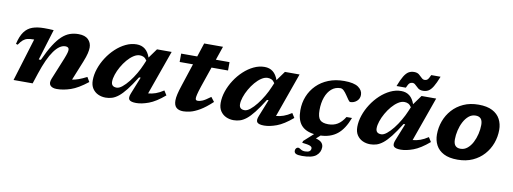

<svg xmlns="http://www.w3.org/2000/svg" viewBox="-71 -1152 4826 1807"><g transform="rotate(10 2342.0 -248.0)"><path d="M45.5 -334 28.5 -338.5Q45.5 -414 76 -455.8Q106.5 -497.5 153 -514Q199.5 -530.5 264 -530.5Q290.5 -530.5 308.8 -530Q327 -529.5 355.5 -527.5L265 -231.5H285Q326 -321 363 -379.5Q400 -438 436.2 -471.2Q472.5 -504.5 511 -518Q549.5 -531.5 593 -531.5Q656 -531.5 686.8 -500.8Q717.5 -470 717.5 -424.5Q717.5 -401.5 710 -369Q702.5 -336.5 681.5 -284L606.5 -99Q635 -103 668 -114.8Q701 -126.5 744.5 -149L770.5 -105Q681 -34 611.2 -10.5Q541.5 13 479.5 13Q436 13 417 -8.8Q398 -30.5 416 -75L501 -283Q516 -321.5 520.8 -339.5Q525.5 -357.5 525.5 -369Q525.5 -397 490.5 -397Q436.5 -397 383.2 -323.5Q330 -250 280 -98.5L247.5 0H65L190 -408.5H183.5Q150.5 -408.5 127.5 -403Q104.5 -397.5 85.5 -381.5Q66.5 -365.5 45.5 -334Z M1175 -68.5 1239.5 -229.5H1224Q1175.5 -151.5 1137.8 -103.5Q1100 -55.5 1068 -30.2Q1036 -5 1006.5 4Q977 13 946 13Q907.5 13 874.2 -2.2Q841 -17.5 820.2 -48.5Q799.5 -79.5 799.5 -127Q799.5 -181.5 818.8 -238.2Q838 -295 872 -347.5Q906 -400 950.5 -441.5Q995 -483 1045.8 -507.2Q1096.5 -531.5 1149 -531.5Q1244 -531.5 1279.5 -428.5L1344.5 -518.5H1484.5L1334 -95.5Q1370.5 -98.5 1405.2 -110.8Q1440 -123 1480 -149.5L1507 -107Q1424 -36 1357.2 -11.5Q1290.5 13 1238.5 13Q1187.5 13 1172 -5Q1156.5 -23 1175 -68.5ZM981 -146Q981 -97.5 1032.5 -97.5Q1056 -97.5 1085.5 -121.2Q1115 -145 1145.5 -183.5Q1176 -222 1202.5 -267.5Q1229 -313 1247 -356.5L1264 -396.5Q1249.5 -419 1232.8 -427Q1216 -435 1196 -435Q1167 -435 1136.5 -415Q1106 -395 1078.2 -362.5Q1050.5 -330 1028.5 -291.2Q1006.5 -252.5 993.8 -214.2Q981 -176 981 -146Z M1814 -247.5Q1795.5 -192 1789.8 -166.8Q1784 -141.5 1784 -130.5Q1784 -116.5 1790 -112.2Q1796 -108 1808 -108Q1823.5 -108 1849 -118Q1874.5 -128 1926 -166.5L1959 -124Q1895 -64.5 1845 -35.2Q1795 -6 1756.2 3.5Q1717.5 13 1688 13Q1644 13 1621.2 -8.2Q1598.5 -29.5 1598.5 -75.5Q1598.5 -100.5 1606.5 -136Q1614.5 -171.5 1632.5 -225L1702.5 -438.5H1575L1575.5 -518.5H1729L1772 -650H1952L1907 -518.5H2037.5V-438.5H1879.5Z M2397.5 -68.5 2462 -229.5H2446.5Q2398 -151.5 2360.2 -103.5Q2322.5 -55.5 2290.5 -30.2Q2258.5 -5 2229 4Q2199.5 13 2168.5 13Q2130 13 2096.8 -2.2Q2063.5 -17.5 2042.8 -48.5Q2022 -79.5 2022 -127Q2022 -181.5 2041.2 -238.2Q2060.5 -295 2094.5 -347.5Q2128.5 -400 2173 -441.5Q2217.5 -483 2268.2 -507.2Q2319 -531.5 2371.5 -531.5Q2466.5 -531.5 2502 -428.5L2567 -518.5H2707L2556.5 -95.5Q2593 -98.5 2627.8 -110.8Q2662.5 -123 2702.5 -149.5L2729.5 -107Q2646.5 -36 2579.8 -11.5Q2513 13 2461 13Q2410 13 2394.5 -5Q2379 -23 2397.5 -68.5ZM2203.5 -146Q2203.5 -97.5 2255 -97.5Q2278.5 -97.5 2308 -121.2Q2337.5 -145 2368 -183.5Q2398.5 -222 2425 -267.5Q2451.5 -313 2469.5 -356.5L2486.5 -396.5Q2472 -419 2455.2 -427Q2438.5 -435 2418.5 -435Q2389.5 -435 2359 -415Q2328.5 -395 2300.8 -362.5Q2273 -330 2251 -291.2Q2229 -252.5 2216.2 -214.2Q2203.5 -176 2203.5 -146Z M2862.5 232.5Q2820.5 232.5 2803.8 223.8Q2787 215 2787 196Q2787 181.5 2795.2 171.8Q2803.5 162 2816 162Q2823.5 162 2840.5 173.8Q2857.5 185.5 2883 185.5Q2938.5 185.5 2938.5 146.5Q2938.5 133 2919.5 124.5Q2900.5 116 2843 110L2848.5 92L2938.5 10.5Q2854 0 2813.2 -48.8Q2772.5 -97.5 2772.5 -189Q2772.5 -260 2797.5 -322Q2822.5 -384 2869.5 -431.2Q2916.5 -478.5 2983 -505Q3049.5 -531.5 3132.5 -531.5Q3226 -531.5 3267.8 -502Q3309.5 -472.5 3309.5 -429.5Q3309.5 -392.5 3282.8 -369.2Q3256 -346 3221.5 -346Q3213 -346 3200.8 -363.5Q3188.5 -381 3173 -404Q3157.5 -427.5 3141.5 -443Q3125.5 -458.5 3108.5 -458.5Q3060 -458.5 3024.5 -428.2Q2989 -398 2969.5 -344.5Q2950 -291 2950 -221.5Q2950 -154.5 2973.5 -129.2Q2997 -104 3053.5 -104Q3104 -104 3141.8 -126.8Q3179.5 -149.5 3211.5 -201H3264Q3222.5 -90.5 3158.8 -40.2Q3095 10 3001.5 13L2963 47.5Q3004 58.5 3019.8 76.8Q3035.5 95 3035.5 118.5Q3035.5 168 2996.8 200.2Q2958 232.5 2862.5 232.5Z M3703 -68.5 3767.5 -229.5H3752Q3703.5 -151.5 3665.8 -103.5Q3628 -55.5 3596 -30.2Q3564 -5 3534.5 4Q3505 13 3474 13Q3435.5 13 3402.2 -2.2Q3369 -17.5 3348.2 -48.5Q3327.5 -79.5 3327.5 -127Q3327.5 -181.5 3346.8 -238.2Q3366 -295 3400 -347.5Q3434 -400 3478.5 -441.5Q3523 -483 3573.8 -507.2Q3624.5 -531.5 3677 -531.5Q3772 -531.5 3807.5 -428.5L3872.5 -518.5H4012.5L3862 -95.5Q3898.5 -98.5 3933.2 -110.8Q3968 -123 4008 -149.5L4035 -107Q3952 -36 3885.2 -11.5Q3818.5 13 3766.5 13Q3715.5 13 3700 -5Q3684.5 -23 3703 -68.5ZM3509 -146Q3509 -97.5 3560.5 -97.5Q3584 -97.5 3613.5 -121.2Q3643 -145 3673.5 -183.5Q3704 -222 3730.5 -267.5Q3757 -313 3775 -356.5L3792 -396.5Q3777.5 -419 3760.8 -427Q3744 -435 3724 -435Q3695 -435 3664.5 -415Q3634 -395 3606.2 -362.5Q3578.5 -330 3556.5 -291.2Q3534.5 -252.5 3521.8 -214.2Q3509 -176 3509 -146ZM4017.5 -728Q3993 -664.5 3972 -630Q3951 -595.5 3928.5 -582.2Q3906 -569 3877 -569Q3847.5 -569 3829.5 -583.2Q3811.5 -597.5 3798 -611.5Q3784.5 -625.5 3768 -625.5Q3751.5 -625.5 3740 -615.5Q3728.5 -605.5 3713.5 -570H3624.5Q3648.5 -633.5 3669.8 -668Q3691 -702.5 3713.5 -715.8Q3736 -729 3765.5 -729Q3795 -729 3812.8 -714.8Q3830.5 -700.5 3844 -686.5Q3857.5 -672.5 3874 -672.5Q3890.5 -672.5 3901.8 -682.5Q3913 -692.5 3928.5 -728Z M4417 -531.5Q4498 -531.5 4549 -505Q4600 -478.5 4624 -432.8Q4648 -387 4648 -331Q4648 -264.5 4625.5 -203Q4603 -141.5 4559.5 -92.8Q4516 -44 4453 -15.5Q4390 13 4309 13Q4228 13 4177 -13.5Q4126 -40 4102 -85.5Q4078 -131 4078 -187.5Q4078 -254 4100.5 -315.5Q4123 -377 4166.5 -425.8Q4210 -474.5 4273 -503Q4336 -531.5 4417 -531.5ZM4319 -93Q4355.5 -93 4384.2 -116.8Q4413 -140.5 4432.8 -178.5Q4452.5 -216.5 4463 -261Q4473.5 -305.5 4473.5 -347Q4473.5 -388 4456.8 -406.8Q4440 -425.5 4407 -425.5Q4370 -425.5 4341.5 -401.8Q4313 -378 4293 -339.8Q4273 -301.5 4262.8 -257.2Q4252.5 -213 4252.5 -171.5Q4252.5 -130.5 4269.2 -111.8Q4286 -93 4319 -93Z"/></g></svg>

Font: Newsreader Caption
Style: Bold Italic
Weight: 700
Italic angle: -17°
Designer: Hugues Gentile
Foundry: Production Type
Version: Version 1.001